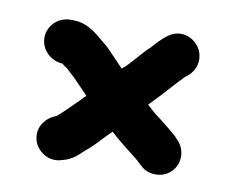

<svg xmlns="http://www.w3.org/2000/svg" viewBox="-57 -607 689 582"><g transform="rotate(10 287.0 -315.5)"><path d="M50 -454C50 -417 82 -387 117 -386C123 -381 129 -377 134 -374C138 -370 143 -365 149 -360C165 -346 189 -319 206 -302C201 -298 197 -294 193 -289C168 -265 151 -246 127 -226C97 -216 67 -182 82 -139C92 -111 127 -84 168 -98C197 -105 212 -120 232 -139C255 -157 265 -171 288 -194L303 -209C325 -189 346 -172 368 -155L386 -141C391 -137 395 -133 398 -130L406 -123C419 -110 435 -104 454 -104C473 -104 489 -111 502 -124C528 -151 526 -194 500 -219L493 -227C486 -233 479 -239 471 -246L451 -262C437 -274 425 -280 411 -294L395 -308L402 -316C411 -325 419 -334 428 -343C450 -367 468 -388 490 -410C507 -422 520 -438 523 -460C531 -517 465 -561 416 -523C400 -511 386 -496 372 -480C346 -457 325 -425 297 -402C281 -418 254 -448 239 -462C207 -486 179 -521 126 -521H118C81 -521 50 -491 50 -454Z"/></g></svg>

Font: Electronic
Style: UltThk
Weight: 900
Version: Version 1.011